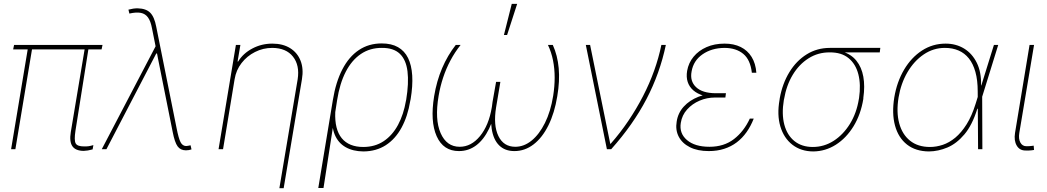

<svg xmlns="http://www.w3.org/2000/svg" viewBox="-20 -781 5483 1005"><path d="M516.6 -545.9 511.7 -522.5H48.8L53.7 -545.9ZM151.4 -545.9 60.5 0H38.1L128.9 -545.9ZM426.8 -545.9H446.3L375 -96.7Q367.2 -46.4 376.2 -30.3Q385.3 -14.2 420.9 -14.6Q432.1 -14.2 443.1 -15.6Q454.1 -17.1 468.8 -21.5L464.8 1Q450.7 4.9 439.9 6.6Q429.2 8.3 418 8.8Q375.5 8.3 358.9 -15.6Q342.3 -39.6 350.6 -89.8Z M953.1 5.9Q924.8 5.9 909.7 -14.9Q894.5 -35.6 883.8 -90.8L806.6 -476.6L803.7 -492.2L775.4 -633.8Q768.6 -670.4 754.6 -689.7Q740.7 -709 717.3 -713.6Q693.8 -718.3 657.2 -710L652.3 -730.5Q664.6 -733.9 677.2 -735.8Q689.9 -737.8 702.1 -737.3Q744.1 -736.3 766.1 -714.6Q788.1 -692.9 797.9 -640.6L904.3 -110.4Q915 -55.7 925.3 -36.4Q935.5 -17.1 954.1 -16.6Q962.4 -17.1 977.5 -20.5L982.4 1Q975.6 3.4 968.5 4.6Q961.4 5.9 953.1 5.9ZM512.7 0 800.8 -550.8 808.6 -501H797.9L537.1 0Z M1208 -366.2 1147.5 0H1124L1214.8 -545.9H1238.3L1223.6 -459H1226.6Q1252.4 -501.5 1300.8 -527.1Q1349.1 -552.7 1405.3 -552.7Q1460.4 -552.7 1498.5 -529.1Q1536.6 -505.4 1553.2 -463.4Q1569.8 -421.4 1560.5 -366.2L1464.8 204.1H1442.4L1538.1 -366.2Q1549.3 -439 1513.7 -484.4Q1478 -529.8 1405.3 -530.3Q1357.4 -530.3 1315.2 -509Q1272.9 -487.8 1244.4 -450.9Q1215.8 -414.1 1208 -366.2Z M1646 203.1 1722.2 -256.8Q1737.8 -352.1 1772.2 -418.2Q1806.6 -484.4 1858.4 -519Q1910.2 -553.7 1978 -553.7Q2028.8 -553.7 2063.2 -534.2Q2097.7 -514.6 2116 -477.3Q2134.3 -439.9 2137.7 -385.7Q2141.1 -331.5 2129.4 -261.7L2127.4 -252.9Q2114.3 -172.4 2081.8 -112.8Q2049.3 -53.2 1999.3 -21Q1949.2 11.2 1882.3 11.7Q1827.1 11.2 1788.6 -11Q1750 -33.2 1732.2 -76.2Q1714.4 -119.1 1720.2 -181.6L1734.9 -194.3Q1732.9 -148.9 1741.5 -114.7Q1750 -80.6 1768.8 -57.6Q1787.6 -34.7 1815.9 -23.2Q1844.2 -11.7 1881.3 -11.7Q1942.9 -11.7 1988.5 -42.2Q2034.2 -72.8 2063.5 -127.4Q2092.8 -182.1 2105 -253.9L2106 -257.8Q2120.6 -346.7 2113 -407.5Q2105.5 -468.3 2072.8 -499.5Q2040 -530.8 1979 -530.3Q1917 -530.8 1869.1 -498.5Q1821.3 -466.3 1789.8 -405.3Q1758.3 -344.2 1744.6 -256.8L1673.3 203.1Z M2365.7 -545.9H2391.1Q2360.8 -507.8 2337.9 -464.6Q2314.9 -421.4 2299.6 -375Q2284.2 -328.6 2275.9 -279.3Q2254.9 -155.8 2286.4 -84.2Q2317.9 -12.7 2386.2 -12.7Q2446.8 -12.7 2492.7 -68.8Q2538.6 -125 2554.2 -218.8L2576.7 -352.5H2599.1L2581.5 -247.1Q2567.9 -164.6 2540 -107.2Q2512.2 -49.8 2472.4 -20Q2432.6 9.8 2382.3 9.8Q2300.3 9.8 2265.6 -68.1Q2231 -146 2252.4 -277.3Q2265.6 -356.9 2294.2 -424.1Q2322.8 -491.2 2365.7 -545.9ZM2848.1 -545.9H2873.5Q2898.4 -491.2 2904.5 -424.1Q2910.6 -356.9 2897 -277.3Q2882.8 -189.9 2850.8 -125.2Q2818.8 -60.5 2773.2 -25.4Q2727.5 9.8 2672.4 9.8Q2623 9.8 2592.8 -20Q2562.5 -49.8 2553.7 -107.2Q2544.9 -164.6 2558.1 -247.1L2576.7 -352.5H2599.1L2576.7 -218.8Q2561.5 -125 2588.9 -68.8Q2616.2 -12.7 2677.2 -12.7Q2722.7 -12.7 2762.7 -45.2Q2802.7 -77.6 2832.5 -137.5Q2862.3 -197.3 2875.5 -279.3Q2883.3 -328.6 2883.3 -375Q2883.3 -421.4 2874.8 -464.6Q2866.2 -507.8 2848.1 -545.9ZM2617.7 -597.7 2658.7 -760.7H2687L2634.3 -597.7Z M3156.7 0 3046.4 -545.9H3068.8L3174.3 -28.3H3176.3Q3226.6 -85.4 3269 -148.4Q3311.5 -211.4 3345.7 -277.6Q3379.9 -343.8 3404.1 -411.4Q3428.2 -479 3441.9 -545.9H3465.3Q3434.1 -397 3364 -262.7Q3293.9 -128.4 3179.2 0Z M3741.7 -293H3779.8L3776.9 -270.5H3722.2Q3680.7 -270.5 3642.1 -254.2Q3603.5 -237.8 3576.7 -208Q3549.8 -178.2 3543.5 -137.7Q3534.7 -83 3575.9 -47.9Q3617.2 -12.7 3693.8 -12.7Q3769.5 -12.7 3821.8 -53Q3874 -93.3 3904.8 -160.2H3925.3Q3910.2 -121.1 3887.9 -89.6Q3865.7 -58.1 3836.4 -35.9Q3807.1 -13.7 3770.5 -2Q3733.9 9.8 3689.9 9.8Q3631.3 9.8 3591.1 -10.5Q3550.8 -30.8 3532.7 -65.7Q3514.6 -100.6 3522 -144.5Q3528.8 -189.9 3559.1 -223.1Q3589.4 -256.3 3636.5 -274.7Q3683.6 -293 3741.7 -293ZM3776.9 -270.5H3737.8Q3695.3 -270.5 3662.6 -280.3Q3629.9 -290 3608.9 -308.3Q3587.9 -326.7 3579.6 -352.3Q3571.3 -377.9 3576.7 -410.2Q3584 -452.1 3610.4 -484.1Q3636.7 -516.1 3678.2 -534.4Q3719.7 -552.7 3772.9 -552.7Q3821.3 -552.7 3857.2 -534.9Q3893.1 -517.1 3914.3 -482.9Q3935.5 -448.7 3939 -400.4H3915.5Q3907.7 -468.3 3870.6 -499Q3833.5 -529.8 3772.9 -530.3Q3705.1 -529.8 3657.5 -496.8Q3609.9 -463.9 3600.1 -407.2Q3590.3 -356.4 3623.3 -325Q3656.2 -293.5 3726.1 -293H3779.8Z M4060.5 -258.8 4061.5 -266.6Q4075.7 -344.2 4112.1 -403.6Q4148.4 -462.9 4202.6 -496.6Q4256.8 -530.3 4324.2 -530.3Q4335 -527.8 4343.8 -525.1Q4352.5 -522.5 4362.5 -519.3Q4372.6 -516.1 4386.7 -511.7Q4434.6 -498 4462.4 -463.6Q4490.2 -429.2 4499 -379.4Q4507.8 -329.6 4499 -268.6V-263.7Q4485.8 -182.1 4447.8 -120.1Q4409.7 -58.1 4355 -23.4Q4300.3 11.2 4236.3 11.7Q4172.4 11.2 4127.7 -23.4Q4083 -58.1 4064.7 -119.1Q4046.4 -180.2 4060.5 -258.8ZM4084 -261.7 4083 -257.8Q4070.8 -184.1 4085.4 -128.7Q4100.1 -73.2 4138.4 -42.5Q4176.8 -11.7 4234.4 -11.7Q4293.5 -11.7 4343.8 -43.9Q4394 -76.2 4429 -132.8Q4463.9 -189.5 4475.6 -262.7L4476.6 -267.6Q4486.8 -338.4 4472.9 -392.3Q4459 -446.3 4421.6 -476.8Q4384.3 -507.3 4323.2 -506.8Q4262.2 -507.3 4212.4 -475.8Q4162.6 -444.3 4129.4 -389.2Q4096.2 -334 4084 -261.7ZM4587.9 -530.3 4585 -506.8H4320.3L4324.2 -530.3Z M4842.8 11.7Q4772.9 11.2 4727.5 -24.4Q4682.1 -60.1 4664.8 -123.8Q4647.5 -187.5 4661.1 -271.5Q4674.8 -353 4712.4 -416.5Q4750 -480 4805.9 -516.4Q4861.8 -552.7 4929.7 -552.7Q4983.9 -552.7 5026.4 -526.9Q5068.8 -501 5093 -452.1Q5117.2 -403.3 5115.2 -334H5121.1V-274.4L5122.1 0H5099.6L5097.7 -302.7Q5097.7 -361.3 5085.7 -404.3Q5073.7 -447.3 5051.5 -475.1Q5029.3 -502.9 4997.6 -516.6Q4965.8 -530.3 4925.8 -530.3Q4865.7 -530.3 4815.2 -496.1Q4764.6 -461.9 4730.2 -403.3Q4695.8 -344.7 4683.6 -271.5Q4670.9 -194.3 4686.8 -135.7Q4702.6 -77.1 4743.7 -44.4Q4784.7 -11.7 4847.7 -11.7Q4880.9 -11.7 4914.8 -22.9Q4948.7 -34.2 4980.5 -60.5Q5012.2 -86.9 5039.6 -130.4Q5066.9 -173.8 5086.9 -238.3L5182.6 -545.9H5205.1L5120.1 -271.5L5101.6 -211.9H5095.7Q5069.3 -126.5 5028.3 -77.9Q4987.3 -29.3 4939.2 -9Q4891.1 11.2 4842.8 11.7Z M5369.1 -545.9H5392.6L5315.4 -85Q5310.5 -54.2 5321 -34.9Q5331.5 -15.6 5352.5 -15.6Q5369.6 -15.6 5379.9 -17.1Q5390.1 -18.6 5390.6 -18.6L5392.6 3.9Q5390.6 4.4 5379.2 5.9Q5367.7 7.3 5348.6 6.8Q5317.4 7.3 5302 -18.8Q5286.6 -44.9 5293 -85Z"/></svg>

Font: Inter Tight Thin
Style: Italic
Weight: 250
Italic angle: -9.39999°
Designer: Rasmus Andersson
Foundry: rsms
Version: Version 3.004